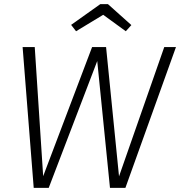

<svg xmlns="http://www.w3.org/2000/svg" viewBox="-20 -914 876 934"><path d="M590 0H515L453 -617L217 0H144L90 -685H149L190 -57L428 -685H496L559 -56L779 -685H836ZM326 -793 468 -894H505L619 -792L592 -762L482 -842L350 -762Z"/></svg>

Font: FiraGO Light
Style: Italic
Weight: 300
Italic angle: -8°
Designer: bBox Type GmbH
Foundry: bBox Type GmbH
Version: Version 1.001